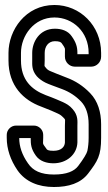

<svg xmlns="http://www.w3.org/2000/svg" viewBox="-20 -718 432 769"><path d="M103 -165C103 -140 104 -122 124 -94C140 -72 167 -64 194 -64C247 -64 288 -99 290 -147V-214C290 -231 294 -256 270 -282C260 -294 247 -302 232 -309C218 -315 196 -325 163 -337C106 -359 64 -398 64 -476V-506C64 -575 116 -648 198 -648C272 -648 335 -590 335 -506V-501H290V-506C290 -529 285 -548 267 -573C252 -595 226 -603 200 -603C138 -603 109 -550 109 -506V-476C109 -458 107 -437 127 -413C136 -403 148 -394 162 -387C174 -381 197 -373 229 -361C258 -350 283 -334 305 -311C324 -291 335 -261 335 -220V-166C335 -146 333 -129 330 -114C328 -104 315 -82 293 -53C277 -32 247 -19 196 -19C144 -19 112 -34 92 -64C68 -98 57 -132 57 -165ZM280 -451H345C367 -451 385 -469 385 -491V-506C385 -616 300 -698 198 -698C82 -698 14 -597 14 -506V-476C14 -374 74 -317 145 -291C176 -279 200 -269 212 -263C223 -258 228 -253 233 -248C244 -237 240 -241 240 -214V-147C239 -131 227 -114 194 -114C173 -114 168 -118 166 -122C148 -147 153 -137 153 -166V-178C153 -198 136 -215 116 -215H44C24 -215 7 -198 7 -178V-166C7 -121 22 -77 50 -36C82 10 134 31 196 31C255 31 303 16 333 -23C371 -73 385 -94 385 -166V-220C385 -269 372 -313 341 -345C313 -374 282 -394 247 -407C215 -419 192 -429 182 -433C174 -436 168 -441 165 -445C155 -457 159 -450 159 -476V-506C159 -532 174 -553 200 -553C218 -553 224 -549 227 -545C243 -522 240 -527 240 -506V-491C240 -469 258 -451 280 -451Z"/></svg>

Font: DIN Rundschrift
Style: EngKont
Weight: 400
Width: 3
Version: Version 1.027